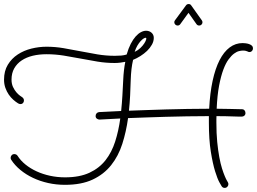

<svg xmlns="http://www.w3.org/2000/svg" viewBox="-20 -896 1273 951"><path d="M741.7 -708.5Q741.7 -691.4 732.4 -674.8Q723.1 -658.2 708.5 -644Q693.8 -629.9 675.5 -618.4Q657.2 -606.9 639.2 -599.6Q634.3 -579.1 631.3 -554Q628.4 -528.8 627.4 -498Q626.5 -460 624.5 -422.4Q622.6 -384.8 618.7 -347.7Q658.2 -349.1 705.1 -350.8Q752 -352.5 803.2 -354Q854.5 -355.5 908.4 -356.4Q962.4 -357.4 1016.1 -357.4Q1020 -435.5 1033.2 -496.1Q1046.4 -556.6 1067.6 -598.1Q1088.9 -639.6 1117.7 -661.1Q1146.5 -682.6 1181.6 -682.6Q1187.5 -682.6 1196 -681.6Q1204.6 -680.7 1212.9 -678Q1221.2 -675.3 1227.1 -670.2Q1232.9 -665 1232.9 -656.2Q1232.9 -653.8 1232.4 -651.6Q1231.9 -649.4 1230.5 -647Q1225.1 -638.2 1215.8 -638.2Q1211.9 -638.2 1209.7 -639.4Q1207.5 -640.6 1204.3 -641.8Q1201.2 -643.1 1196.3 -644.3Q1191.4 -645.5 1182.6 -645.5Q1175.3 -645.5 1163.8 -642.8Q1152.3 -640.1 1139.2 -630.4Q1126 -620.6 1112.1 -601.8Q1098.1 -583 1086.2 -551Q1074.2 -519 1065.2 -471.7Q1056.2 -424.3 1053.2 -357.4Q1085.4 -356.9 1116.7 -356.4Q1147.9 -356 1178.2 -355Q1186.5 -355 1191.2 -349.4Q1195.8 -343.8 1195.8 -335.9Q1195.8 -328.1 1190.4 -323.2Q1185.1 -318.4 1177.7 -318.4Q1168 -318.4 1157.5 -318.6Q1147 -318.8 1132.6 -319.3Q1118.2 -319.8 1098.6 -320.3Q1079.1 -320.8 1052.2 -320.8Q1051.8 -313 1051.8 -305.2Q1051.8 -297.4 1051.8 -289.1Q1051.8 -235.4 1055.9 -192.9Q1060.1 -150.4 1066.2 -117.7Q1072.3 -85 1079.6 -61.8Q1086.9 -38.6 1093.3 -23.7Q1099.6 -8.8 1103.8 -1.7Q1107.9 5.4 1107.9 5.4Q1111.3 10.3 1111.3 16.1Q1111.3 23.4 1106 29.1Q1100.6 34.7 1092.8 34.7Q1083.5 34.7 1078.1 26.9Q1077.1 25.4 1067.1 7.8Q1057.1 -9.8 1045.4 -47.6Q1033.7 -85.4 1024.2 -144.8Q1014.6 -204.1 1014.6 -289.1V-320.8Q960.4 -320.8 905.8 -319.8Q851.1 -318.8 799.6 -317.4Q748 -315.9 700.9 -314.2Q653.8 -312.5 614.3 -311Q605 -243.2 585.7 -183.1Q566.4 -123 530.5 -77.9Q494.6 -32.7 439 -6.6Q383.3 19.5 301.8 19.5Q258.8 19.5 218.5 10.5Q178.2 1.5 143.6 -14.9Q108.9 -31.2 81.1 -54.2Q53.2 -77.1 35.6 -104.5Q32.7 -108.9 32.7 -114.3Q32.7 -121.6 37.8 -127.2Q43 -132.8 51.3 -132.8Q55.7 -132.8 60.1 -130.6Q64.5 -128.4 66.9 -124.5Q82 -100.6 106.2 -81.1Q130.4 -61.5 161.1 -47.4Q191.9 -33.2 227.8 -25.4Q263.7 -17.6 302.2 -17.6Q374 -17.6 422.9 -40.3Q471.7 -63 502.7 -102.5Q533.7 -142.1 550.5 -195.1Q567.4 -248 575.7 -309.1Q528.8 -306.6 501.5 -305.2Q474.1 -303.7 473.1 -303.7Q465.8 -303.7 459.7 -308.3Q453.6 -313 453.6 -321.3Q453.6 -329.1 458.3 -334.5Q462.9 -339.8 470.7 -340.8Q471.7 -340.8 501 -342.3Q530.3 -343.8 580.1 -346.2Q584 -383.8 586.2 -422.1Q588.4 -460.4 590.3 -499.5Q591.3 -524.4 594 -547.6Q596.7 -570.8 600.6 -589.8Q589.4 -587.4 575.4 -585.7Q561.5 -584 547.9 -584Q504.9 -584 463.4 -590.8Q421.9 -597.7 380.1 -605.7Q338.4 -613.8 296.1 -620.6Q253.9 -627.4 210 -627.4Q173.8 -627.4 142.3 -619.9Q110.8 -612.3 87.4 -596.7Q64 -581.1 50.5 -557.4Q37.1 -533.7 37.1 -501.5Q37.1 -481 44.4 -465.3Q51.8 -449.7 61 -439Q70.3 -428.2 78.9 -422.1Q87.4 -416 89.8 -414.6Q98.6 -408.2 98.6 -398.4Q98.6 -390.6 93.8 -385.5Q88.9 -380.4 81.5 -380.4Q78.1 -380.4 75 -381.6Q71.8 -382.8 69.3 -384.3Q58.1 -391.1 45.9 -401.9Q33.7 -412.6 23.4 -427.5Q13.2 -442.4 6.6 -460.9Q0 -479.5 0 -501.5Q0 -544.4 18.8 -575.4Q37.6 -606.4 67.9 -626.2Q98.1 -646 135.5 -655.3Q172.9 -664.6 210.4 -664.6Q252.9 -664.6 294.7 -657.5Q336.4 -650.4 378.4 -642.1Q420.4 -633.8 462.6 -626.7Q504.9 -619.6 548.8 -619.6Q566.4 -619.6 580.6 -620.8Q594.7 -622.1 607.4 -626Q616.2 -656.7 627.7 -679Q639.2 -701.2 652.1 -715.6Q665 -730 678.2 -736.8Q691.4 -743.7 703.6 -743.7Q719.7 -743.7 730.7 -733.9Q741.7 -724.1 741.7 -708.5ZM701.2 -709Q697.3 -709 690.7 -704.8Q684.1 -700.7 676.3 -692.1Q668.5 -683.6 660.6 -670.4Q652.8 -657.2 647 -639.2Q663.1 -646.5 675.3 -658.2Q687.5 -669.9 694.8 -681.4Q702.1 -692.9 704.1 -700.9Q706.1 -709 701.2 -709ZM980 -794.9Q982.9 -790.5 982.9 -785.6Q982.9 -779.3 978.3 -774.4Q973.6 -769.5 966.8 -769.5Q958.5 -769.5 953.6 -775.9L913.6 -832.5L872.6 -775.9Q867.7 -769.5 859.9 -769.5Q853 -769.5 848.1 -774.4Q843.3 -779.3 843.3 -785.6Q843.3 -791.5 846.7 -795.4L901.4 -869.6Q906.2 -876 914.6 -876Q922.9 -876 927.2 -869.1Z"/></svg>

Font: Sacramento
Style: Regular
Weight: 400
Designer: Astigmatic (AOETI)
Foundry: Astigmatic (AOETI)
Version: Version 1.000